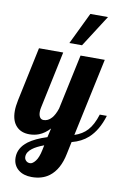

<svg xmlns="http://www.w3.org/2000/svg" viewBox="-114 -812 748 1124"><g transform="rotate(10 260.0 -250.0)"><path d="M329.1 -750H434.1L313 -561H237.8ZM77.1 225.6Q61.5 213.4 52.7 195.1Q43.9 176.8 43.9 152.8Q43.9 96.2 97.2 55.7Q137.2 25.9 207 3.9L219.2 -49.8Q189.9 -17.6 155.8 -4.4Q129.4 5.9 99.1 5.9Q51.3 5.9 23.4 -22.5Q-7.8 -53.7 -7.8 -113.8Q-7.8 -142.1 0 -179.2L67.9 -500H211.9L140.1 -160.2Q137.2 -147.9 137.2 -134.8Q137.2 -115.7 143.6 -104.5Q150.9 -90.8 167 -90.8Q193.4 -90.8 214.4 -114.3Q232.4 -134.3 245.1 -172.9L314.9 -500H459L359.9 -36.1Q407.2 -51.8 435.5 -83Q466.3 -116.7 485.8 -179.2H527.8Q501 -90.3 447.8 -42Q408.7 -6.8 351.1 7.8L335.9 80.1Q316.9 175.8 259.8 218.8Q218.3 250 155.8 250Q132.3 250 112.1 243.9Q91.8 237.8 77.1 225.6ZM165 149.9Q181.6 128.4 190.9 83L196.8 54.2Q151.4 71.3 128.9 88.9Q99.1 111.3 99.1 139.2Q99.1 152.3 107.4 161.1Q116.7 171.9 132.8 171.9Q147.9 171.9 165 149.9Z"/></g></svg>

Font: Pattaya
Style: Regular
Weight: 400
Designer: Pablo Impallari / Thai characters Designed by Thanarat Vachiruckul and Suppakit Chalermlarp
Foundry: Pablo Impallari
Version: Version 2.000